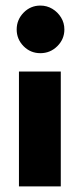

<svg xmlns="http://www.w3.org/2000/svg" viewBox="-20 -666 301 686"><path d="M47.7 0V-410.5H197.2V0ZM124.2 -476Q88.9 -476 64.2 -501Q39.6 -526.1 39.6 -560.6Q39.6 -595.4 64.3 -620.8Q89.1 -646.1 124.2 -646.1Q147.5 -646.1 166.9 -634.5Q186.2 -622.9 198.1 -603.6Q210 -584.4 210 -560.6Q210 -526.1 184.8 -501Q159.6 -476 124.2 -476Z"/></svg>

Font: League Spartan Extralight
Style: Regular
Weight: 200
Foundry: The League of Moveable Type
Version: Version 2.300; ttfautohint (v1.8.3)